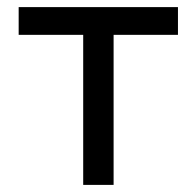

<svg xmlns="http://www.w3.org/2000/svg" viewBox="-20 -520 552 540"><path d="M480.5 -500V-422H299.5V0H214V-422H32.5V-500Z"/></svg>

Font: Overused Grotesk
Style: Regular
Weight: 450
Version: Version 0.004